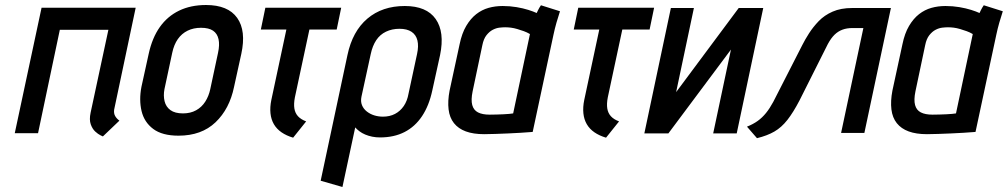

<svg xmlns="http://www.w3.org/2000/svg" viewBox="-20 -532 4026 767"><path d="M436 -94 522 -501H146L39 0H132L219 -413H413L342 -82Q336 -54 342.5 -35.5Q349 -17 360.5 -6.5Q372 4 381.5 8.5Q391 13 391 13L457 -50Q446 -58 440 -68.5Q434 -79 436 -94Z M915 -185 944 -317Q964 -409 927.5 -460.5Q891 -512 803 -512Q742 -512 695.5 -489.5Q649 -467 618.5 -424Q588 -381 574 -317L545 -185Q535 -133 545.5 -88.5Q556 -44 592 -17Q628 10 693 10Q785 10 841 -43.5Q897 -97 915 -185ZM851 -321 820 -176Q814 -148 800 -126Q786 -104 763.5 -91.5Q741 -79 711 -79Q679 -79 661 -92Q643 -105 637.5 -127.5Q632 -150 637 -176L668 -321Q675 -354 690.5 -376Q706 -398 729.5 -409.5Q753 -421 783 -421Q814 -421 831 -409.5Q848 -398 853 -375.5Q858 -353 851 -321Z M1158 -143 1216 -414H1325L1343 -501H1040L1022 -414H1124L1064 -133Q1058 -104 1060.5 -79.5Q1063 -55 1074 -36Q1085 -17 1104.5 -3.5Q1124 10 1151 18L1203 -47Q1182 -55 1170.5 -67.5Q1159 -80 1156 -98.5Q1153 -117 1158 -143Z M1707 -171 1738 -312Q1757 -404 1720.5 -456Q1684 -508 1597 -508Q1507 -508 1447.5 -457.5Q1388 -407 1368 -312L1261 190L1348 215L1399 -23Q1406 -15 1416 -7.5Q1426 0 1439 5.5Q1452 11 1467 14Q1482 17 1498 17Q1554 17 1596 -4.5Q1638 -26 1666 -68Q1694 -110 1707 -171ZM1646 -316 1612 -158Q1607 -129 1593 -108.5Q1579 -88 1558 -77Q1537 -66 1510 -66Q1492 -66 1475.5 -71Q1459 -76 1445.5 -86.5Q1432 -97 1426 -112Q1420 -127 1424 -146L1461 -316Q1468 -349 1483 -371.5Q1498 -394 1522 -405.5Q1546 -417 1576 -417Q1606 -417 1624 -405Q1642 -393 1647.5 -370.5Q1653 -348 1646 -316Z M2217 -487 2141 -511Q2134 -501 2129 -490.5Q2124 -480 2124 -480Q2111 -486 2090.5 -492.5Q2070 -499 2043.5 -503.5Q2017 -508 1988 -508Q1958 -508 1931.5 -500.5Q1905 -493 1882.5 -475.5Q1860 -458 1842.5 -428.5Q1825 -399 1816 -355L1776 -170Q1768 -128 1772 -95Q1776 -62 1793.5 -40Q1811 -18 1841 -7Q1871 4 1914 4Q1934 4 1959.5 3Q1985 2 2011 1Q2037 0 2059 -1.5Q2081 -3 2094.5 -4Q2108 -5 2108 -5L2191 -393Q2196 -417 2203 -441.5Q2210 -466 2217 -487ZM1868 -167 1907 -352Q1912 -377 1923.5 -391.5Q1935 -406 1948.5 -413Q1962 -420 1975 -421.5Q1988 -423 1998 -423Q2009 -423 2021 -421.5Q2033 -420 2046.5 -416Q2060 -412 2072.5 -407.5Q2085 -403 2097 -396L2030 -79Q2024 -78 2014 -77Q2004 -76 1991.5 -75.5Q1979 -75 1965 -74.5Q1951 -74 1936 -74Q1907 -74 1889.5 -83Q1872 -92 1866.5 -112.5Q1861 -133 1868 -167Z M2408 -143 2466 -414H2575L2593 -501H2290L2272 -414H2374L2314 -133Q2308 -104 2310.5 -79.5Q2313 -55 2324 -36Q2335 -17 2354.5 -3.5Q2374 10 2401 18L2453 -47Q2432 -55 2420.5 -67.5Q2409 -80 2406 -98.5Q2403 -117 2408 -143Z M2752 -500H2660L2554 1H2650L2900 -334L2829 1H2923L3029 -500H2931L2681 -164Z M3384 -500Q3339 -500 3306 -485.5Q3273 -471 3250.5 -447.5Q3228 -424 3212 -399Q3196 -374 3185 -352L3069 -125Q3055 -99 3040 -80.5Q3025 -62 3007 -49Q2989 -36 2964 -26L3004 20Q3045 10 3073.5 -6.5Q3102 -23 3125.5 -53Q3149 -83 3174 -131L3287 -356Q3300 -380 3314 -393.5Q3328 -407 3345.5 -413.5Q3363 -420 3386 -420H3429L3340 -1H3433L3539 -500Z M3986 -487 3910 -511Q3903 -501 3898 -490.5Q3893 -480 3893 -480Q3880 -486 3859.5 -492.5Q3839 -499 3812.5 -503.5Q3786 -508 3757 -508Q3727 -508 3700.5 -500.5Q3674 -493 3651.5 -475.5Q3629 -458 3611.5 -428.5Q3594 -399 3585 -355L3545 -170Q3537 -128 3541 -95Q3545 -62 3562.5 -40Q3580 -18 3610 -7Q3640 4 3683 4Q3703 4 3728.5 3Q3754 2 3780 1Q3806 0 3828 -1.5Q3850 -3 3863.5 -4Q3877 -5 3877 -5L3960 -393Q3965 -417 3972 -441.5Q3979 -466 3986 -487ZM3637 -167 3676 -352Q3681 -377 3692.5 -391.5Q3704 -406 3717.5 -413Q3731 -420 3744 -421.5Q3757 -423 3767 -423Q3778 -423 3790 -421.5Q3802 -420 3815.5 -416Q3829 -412 3841.5 -407.5Q3854 -403 3866 -396L3799 -79Q3793 -78 3783 -77Q3773 -76 3760.5 -75.5Q3748 -75 3734 -74.5Q3720 -74 3705 -74Q3676 -74 3658.5 -83Q3641 -92 3635.5 -112.5Q3630 -133 3637 -167Z"/></svg>

Font: Advent Pro SemiBold
Style: Italic
Weight: 600
Italic angle: -12°
Version: Version 3.000